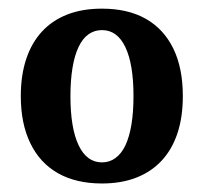

<svg xmlns="http://www.w3.org/2000/svg" viewBox="-20 -728 472 444"><path d="M215.8 -303.7Q156.1 -303.7 114.1 -327.4Q72.2 -351.2 50.2 -396.7Q28.1 -442.1 28.1 -505.8Q28.1 -553.8 40.6 -591.5Q53.1 -629.1 77.1 -655.1Q101 -681 135.8 -694.5Q170.5 -708 215.7 -708Q275.7 -708 317.2 -684.5Q358.6 -661 380.7 -615.9Q402.8 -570.7 402.8 -505.8Q402.8 -457.1 390.3 -419.7Q377.8 -382.2 353.8 -356.5Q329.9 -330.7 295.1 -317.2Q260.3 -303.7 215.8 -303.7ZM215.9 -352.5Q233.5 -352.5 247.2 -362.7Q261 -372.8 270.1 -392.1Q279.2 -411.5 284 -440.3Q288.7 -469.1 288.7 -505.9Q288.7 -579.5 269.9 -619Q251.1 -658.4 215.8 -658.4Q198.2 -658.4 184.4 -648.5Q170.7 -638.6 161.6 -619.2Q152.4 -599.7 147.7 -571.3Q142.9 -542.8 142.9 -505.8Q142.9 -431.7 161.8 -392.1Q180.6 -352.5 215.9 -352.5Z"/></svg>

Font: Sutasoma
Style: Regular
Weight: 400
Designer: Izhar Fathurrohim, Akbar Rohmanto, Arusyal Khofiqoini
Foundry: Kiwari Kolektiv
Version: Version 1.102